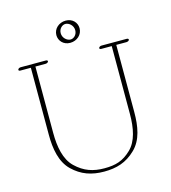

<svg xmlns="http://www.w3.org/2000/svg" viewBox="-125 -965 957 1075"><g transform="rotate(-15 353.0 -427.5)"><path d="M419.9 -802.7C419.9 -835 395 -863.8 355.5 -863.8C315.9 -863.8 284.2 -835.4 284.2 -798.3C284.2 -766.1 309.1 -736.8 348.6 -736.8C388.7 -736.8 419.9 -765.6 419.9 -802.7ZM348.6 -846.2C369.6 -846.2 393.6 -826.7 393.6 -798.3C393.6 -771.5 373.5 -754.4 355.5 -754.4C335 -754.4 310.5 -774.4 310.5 -802.7C310.5 -829.1 331.1 -846.2 348.6 -846.2ZM28.3 -665.5C28.3 -661.6 32.2 -659.2 38.1 -659.2H99.1V-269.5C99.1 -189.5 112.8 -110.4 163.6 -61C214.8 -11.2 273.4 8.8 345.7 8.8C417.5 8.8 475.6 -8.3 528.8 -60.1C581.5 -110.8 594.2 -187 594.2 -270.5V-659.2H653.3C660.2 -659.2 669.9 -663.6 669.9 -669.9C669.9 -673.8 665.5 -676.8 659.7 -676.8H513.2C506.3 -676.8 499.5 -672.9 497.6 -668C495.6 -663.1 500 -659.2 506.8 -659.2H567.9V-266.1C567.9 -183.1 553.2 -110.8 508.3 -67.4C460.9 -21.5 417 -8.8 352.1 -8.8C287.6 -8.8 235.4 -25.4 186 -73.2C139.2 -118.2 125.5 -194.8 125.5 -273.9V-659.2H184.6C191.4 -659.2 198.7 -663.1 200.7 -668C202.6 -672.9 197.8 -676.8 190.9 -676.8H44.4C37.6 -676.8 28.3 -672.4 28.3 -665.5Z"/></g></svg>

Font: WireWyrm
Style: Light
Weight: 200
Version: Version 001.000